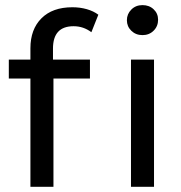

<svg xmlns="http://www.w3.org/2000/svg" viewBox="-20 -716 695 736"><path d="M183.1 -529.9C183.1 -587 209.5 -615.5 262.2 -615.5C287.3 -615.5 310 -607.8 330.3 -592.5L357 -659.6C344.7 -668.8 330 -675.9 312.8 -680.8C295.6 -685.7 277.2 -688.2 257.6 -688.2C206.7 -688.2 167.1 -674.1 138.9 -645.8C110.7 -617.6 96.6 -579.3 96.6 -530.8V-487.6H13.8V-414.9H96.6V0H184.9V-414.9H324.8V-487.6H183.1ZM482.1 -487.6V0H570.4V-487.6ZM483.5 -598C494.8 -587 509.1 -581.4 526.2 -581.4C543.4 -581.4 557.7 -587.1 569 -598.5C580.4 -609.8 586 -623.8 586 -640.3C586 -656.3 580.4 -669.6 569 -680.3C557.7 -691.1 543.4 -696.4 526.2 -696.4C509.1 -696.4 494.8 -690.8 483.5 -679.4C472.1 -668.1 466.4 -654.4 466.4 -638.5C466.4 -622.5 472.1 -609 483.5 -598Z"/></svg>

Font: Montserrat Ace
Style: Regular
Weight: 500
Designer: Julieta Ulanovsky
Foundry: Julieta Ulanovsky
Version: Version 1